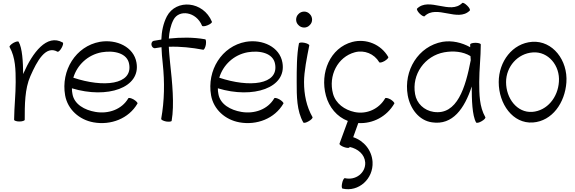

<svg xmlns="http://www.w3.org/2000/svg" viewBox="-20 -848 4070 1359"><path d="M155 0C155 -105 155 -219 195 -309C242 -416 303 -529 387 -482C393 -479 406 -491 416 -509C426 -527 430 -544 424 -547C311 -611 210 -474 147 -331C146 -328 145 -326 144 -323C143 -410 138 -508 112 -552C109 -558 92 -554 74 -544C56 -533 44 -520 48 -515C90 -440 91 -352 91 -267C91 -180 81 -93 80 -6C80 -5 80 -3 80 -1V0C80 6 97 12 117 12C138 12 155 6 155 0Z M953 -115C956 -120 944 -133 926 -144C908 -154 891 -158 888 -152C842 -73 747 -40 655 -56C579 -69 506 -109 493 -182C490 -196 489 -209 489 -223C739 -147 978 -226 946 -405C927 -516 805 -572 687 -552C516 -521 410 -349 441 -173C459 -73 541 0 642 18C764 40 891 -8 953 -115ZM700 -478C787 -493 881 -472 894 -395C921 -247 711 -227 499 -298C526 -388 601 -460 700 -478Z M1078 -507C1093 -510 1108 -512 1123 -514C1124 -475 1128 -436 1132 -397C1146 -267 1144 -135 1121 -7C1120 0 1136 8 1156 12C1177 15 1194 13 1195 7C1215 -108 1199 -266 1184 -403C1181 -440 1176 -479 1175 -517C1256 -520 1338 -511 1418 -496C1425 -495 1433 -511 1437 -531C1440 -552 1438 -569 1432 -570C1347 -585 1261 -584 1175 -575C1178 -622 1187 -668 1208 -708C1247 -783 1369 -766 1410 -666C1413 -660 1430 -661 1449 -669C1469 -677 1482 -688 1480 -694C1419 -841 1227 -857 1161 -732C1135 -681 1124 -625 1122 -568C1104 -565 1086 -562 1068 -559C1057 -557 1050 -544 1052 -530C1055 -515 1066 -505 1078 -507Z M1986 -115C1989 -120 1977 -133 1959 -144C1941 -154 1924 -158 1921 -152C1875 -73 1780 -40 1688 -56C1612 -69 1539 -109 1526 -182C1523 -196 1522 -209 1522 -223C1772 -147 2011 -226 1979 -405C1960 -516 1838 -572 1720 -552C1549 -521 1443 -349 1474 -173C1492 -73 1574 0 1675 18C1797 40 1924 -8 1986 -115ZM1733 -478C1820 -493 1914 -472 1927 -395C1954 -247 1744 -227 1532 -298C1559 -388 1634 -460 1733 -478Z M2189 -709C2189 -724 2183 -739 2172 -749C2162 -760 2148 -766 2133 -766C2118 -766 2103 -760 2093 -749C2082 -739 2076 -724 2076 -709C2076 -694 2082 -680 2093 -670C2103 -659 2118 -653 2133 -653C2148 -653 2162 -659 2172 -670C2183 -680 2189 -694 2189 -709ZM2096 -541C2080 -461 2080 -358 2080 -267C2080 -168 2080 -63 2127 19C2130 24 2147 21 2165 10C2183 0 2195 -13 2192 -19C2149 -94 2132 -180 2132 -267C2132 -342 2152 -440 2169 -526C2171 -532 2155 -541 2135 -545C2115 -549 2097 -547 2096 -541Z M2728 -445C2677 -534 2572 -577 2473 -551C2317 -509 2243 -334 2287 -171C2309 -89 2365 -21 2442 8L2383 169C2381 175 2395 186 2415 193C2434 200 2452 201 2454 195L2455 192C2513 205 2561 244 2565 302C2569 376 2497 431 2421 413C2415 412 2406 427 2402 447C2397 468 2398 485 2405 487C2518 513 2624 418 2617 298C2612 216 2556 148 2480 123L2516 23C2619 29 2718 -23 2771 -115C2774 -120 2762 -133 2745 -144C2727 -154 2709 -158 2706 -152C2663 -77 2576 -37 2490 -55C2419 -70 2356 -115 2337 -185C2303 -312 2369 -445 2492 -478C2559 -496 2629 -467 2664 -408C2667 -402 2684 -406 2702 -416C2720 -427 2732 -440 2728 -445Z M2985 -733C3070 -818 3220 -689 3305 -773C3310 -778 3302 -794 3287 -808C3272 -823 3257 -831 3252 -827C3167 -742 3017 -871 2932 -787C2928 -782 2936 -766 2950 -752C2965 -737 2981 -729 2985 -733ZM3415 -19C3373 -93 3372 -181 3372 -267C3372 -356 3383 -444 3383 -533C3383 -540 3366 -545 3345 -545C3325 -545 3308 -540 3308 -533C3308 -527 3308 -521 3308 -514C3248 -547 3180 -563 3112 -552C2941 -521 2835 -349 2866 -173C2883 -79 2945 5 3038 18C3184 40 3268 -80 3319 -236C3319 -143 3322 -30 3350 19C3354 24 3371 21 3389 10C3407 0 3419 -13 3415 -19ZM3049 -56C2982 -66 2929 -116 2918 -182C2893 -321 2986 -453 3125 -478C3189 -489 3256 -484 3310 -451C3311 -441 3311 -432 3312 -422C3275 -229 3216 -31 3049 -56Z M3752 19C3889 9 3979 -121 3989 -265C4000 -421 3892 -562 3747 -552C3607 -542 3510 -412 3510 -267C3510 -112 3610 29 3752 19ZM3562 -267C3562 -376 3644 -470 3752 -477C3861 -485 3945 -383 3936 -269C3929 -159 3853 -64 3747 -56C3640 -49 3562 -151 3562 -267Z"/></svg>

Font: Nupuram Light
Style: Regular
Weight: 300
Designer: Santhosh Thottingal (santhosh.thottingal@gmail.com)
Foundry: SMC
Version: Version 1.000